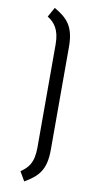

<svg xmlns="http://www.w3.org/2000/svg" viewBox="-102 -859 501 1019"><g transform="rotate(10 148.5 -349.5)"><path d="M107 118C178 77 217 38 217 -71V-627C217 -736 178 -776 107 -817L78 -765C116 -742 145 -706 145 -627V-71C145 16 114 43 78 68Z"/></g></svg>

Font: Advent Pro
Style: Medium
Weight: 500
Designer: Andreas Kalpakidis
Foundry: Andreas Kalpakidis
Version: Version 2.002 2008